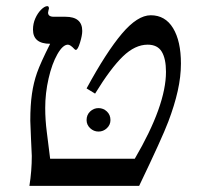

<svg xmlns="http://www.w3.org/2000/svg" viewBox="-20 -608 644 628"><path d="M420.9 -88.9Q522.9 -263.2 522.9 -373Q522.9 -416 509 -439Q495.1 -461.9 462.9 -461.9Q421.9 -461.9 382.1 -423.6Q342.3 -385.3 291 -301.8L263.2 -318.8Q327.6 -437.5 378.7 -497.8Q429.7 -558.1 473.1 -558.1Q520.5 -558.1 546.1 -515.9Q571.8 -473.6 571.8 -399.9Q571.8 -357.4 561.3 -310.5Q550.8 -263.7 530.5 -210.2Q510.3 -156.7 435.1 0H76.2Q84 -48.8 84 -98.1L81.5 -152.3L79.1 -212.9Q79.1 -264.2 84.5 -301Q89.8 -337.9 101.1 -369.9Q112.3 -401.9 144 -464.8Q87.9 -464.8 87.9 -511.2Q87.9 -530.8 95.5 -547.9Q103 -564.9 114.5 -576.4Q126 -587.9 134.8 -587.9Q140.1 -587.9 140.1 -580.1L138.7 -574.7L137.2 -566.9Q137.2 -553.2 155.8 -553.2H193.8Q249 -553.2 249 -506.8Q249 -492.2 241.7 -468.5Q234.4 -444.8 228 -444.8Q225.6 -444.8 223.1 -447.8Q210 -461.9 202.1 -461.9Q185.5 -461.9 167.7 -430.7Q149.9 -399.4 138.9 -351.3Q127.9 -303.2 127.9 -254.9Q127.9 -215.8 133.1 -176Q138.2 -136.2 144 -88.9ZM263.2 -215.3Q263.2 -232.4 274.9 -243.4Q286.6 -254.4 302.2 -254.4Q317.9 -254.4 329.6 -243.4Q341.3 -232.4 341.3 -215.3Q341.3 -199.7 329.6 -188.7Q317.9 -177.7 302.2 -177.7Q286.6 -177.7 274.9 -188.7Q263.2 -199.7 263.2 -215.3Z"/></svg>

Font: Liberation Serif
Style: Italic
Weight: 400
Italic angle: -16.333°
Designer: Steve Matteson
Foundry: Ascender Corporation
Version: Version 2.1.5